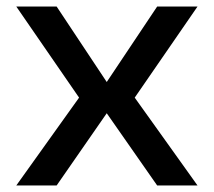

<svg xmlns="http://www.w3.org/2000/svg" viewBox="-20 -570 657 590"><path d="M30 -550H154L308 -318L463 -550H587L394 -270L587 0H463L308 -222L154 0H30L223 -270Z"/></svg>

Font: Edgecutting Lite Sharp
Style: Medium
Weight: 500
Designer: RandomMaerks (Nguyen Gia Bao)
Version: Version 1.0